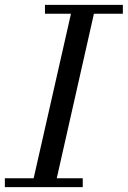

<svg xmlns="http://www.w3.org/2000/svg" viewBox="-60 -770 526 790"><path d="M-40 -36.5V0H280.5V-36.5H173.5L326.5 -713.5H445.5V-750H125V-713.5H232L78.5 -36.5Z"/></svg>

Font: Bodoni* 06pt
Style: Italic
Weight: 400
Italic angle: -13°
Version: Version 2.3